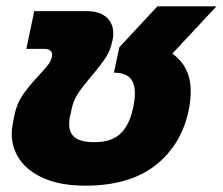

<svg xmlns="http://www.w3.org/2000/svg" viewBox="-20 -570 702 605"><path d="M17 -148Q17 -164 20 -179L25 -205Q32 -242 51.5 -270.5Q71 -299 102 -332Q125 -356 134.5 -370Q144 -384 144 -398Q144 -416 118 -416H63L88 -535H253Q293 -535 315 -516Q337 -497 337 -464Q337 -453 334 -441Q328 -411 312.5 -387.5Q297 -364 268 -330Q241 -298 226.5 -276.5Q212 -255 206 -228L202 -210Q198 -195 198 -179Q198 -150 217 -136Q236 -122 278 -122Q330 -122 358.5 -148Q387 -174 399 -228Q405 -255 405 -276Q405 -309 389 -325Q373 -341 339 -341L356 -421L476 -550H662L523 -401Q581 -360 581 -282Q581 -255 575 -225Q553 -115 471 -50Q389 15 249 15Q173 15 121 -7Q69 -29 43 -66Q17 -103 17 -148Z"/></svg>

Font: Prompt Bold
Style: Bold Italic
Weight: 700
Italic angle: -12°
Designer: Katatrad Team
Foundry: CadsonDemak
Version: Version 1.000